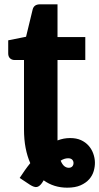

<svg xmlns="http://www.w3.org/2000/svg" viewBox="-20 -689 459 888"><path d="M246 -57.5V-39.5Q260.5 -45 274.8 -47.8Q289 -50.5 304.5 -50.5Q333.5 -50.5 354.8 -40.8Q376 -31 390 -15Q404 1 411.2 21Q418.5 41 419 61.5Q419.5 81 413.5 102Q407.5 123 392.5 140Q377.5 157 352.8 168Q328 179 291 179Q229 179 182 145L174 157.5Q163 173 151 175.8Q139 178.5 118.5 165.5L71 134Q82.5 116 94.8 98.8Q107 81.5 120 65.5Q106 34 98.5 -4.8Q91 -43.5 91 -91V-411.5H47Q35 -411.5 26.5 -419.2Q18 -427 18 -442V-502.5L100.5 -519L131 -645Q137 -669 165 -669H246V-517.5H374.5V-411.5H246ZM298 87Q308.5 87 314.2 80.8Q320 74.5 320 65Q320 56 314 49.5Q308 43 295 43Q278 43 260.5 54Q268 72 277.5 79.5Q287 87 298 87Z"/></svg>

Font: Lato ExtraBold
Style: Regular
Weight: 800
Designer: Lukasz Dziedzic with Adam Twardoch and Botio Nikoltchev
Foundry: tyPoland Lukasz Dziedzic
Version: Version 2.015; 2015-08-06; http://www.latofonts.com/